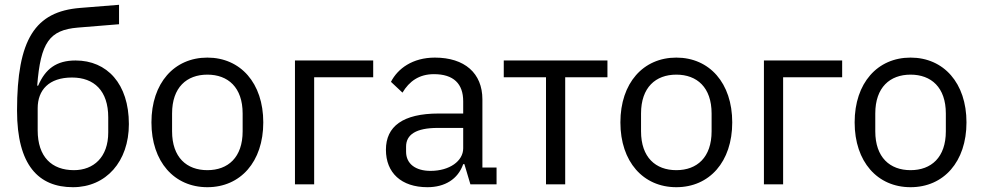

<svg xmlns="http://www.w3.org/2000/svg" viewBox="-20 -768 4094 800"><path d="M284 12C422 12 517 -95 517 -251C517 -419 426 -516 295 -516C215 -516 169 -481 139 -411H135C149 -591 186 -643 304 -653L476 -667V-748L314 -735C126 -720 51 -604 51 -307C51 -79 141 12 284 12ZM288 -59C196 -59 137 -114 137 -225V-317C137 -393 184 -445 280 -445C372 -445 431 -390 431 -279V-216C431 -113 370 -59 288 -59Z M844 12C982 12 1077 -94 1077 -258C1077 -422 982 -528 844 -528C706 -528 611 -422 611 -258C611 -94 706 12 844 12ZM844 -59C758 -59 697 -112 697 -221V-295C697 -404 758 -457 844 -457C930 -457 991 -404 991 -295V-221C991 -112 930 -59 844 -59Z M1209 -516V0H1289V-446H1535V-516Z M1940 0H2049V-70H1990V-354C1990 -463 1916 -528 1792 -528C1699 -528 1637 -482 1609 -427L1657 -382C1685 -429 1726 -459 1788 -459C1870 -459 1910 -419 1910 -346V-295H1808C1658 -295 1588 -241 1588 -144C1588 -48 1652 12 1761 12C1833 12 1888 -21 1910 -84H1915ZM1774 -56C1712 -56 1672 -85 1672 -136V-157C1672 -207 1713 -235 1804 -235H1910V-150C1910 -97 1853 -56 1774 -56Z M2255 -446V0H2335V-446H2511V-516H2079V-446Z M2798 12C2936 12 3031 -94 3031 -258C3031 -422 2936 -528 2798 -528C2660 -528 2565 -422 2565 -258C2565 -94 2660 12 2798 12ZM2798 -59C2712 -59 2651 -112 2651 -221V-295C2651 -404 2712 -457 2798 -457C2884 -457 2945 -404 2945 -295V-221C2945 -112 2884 -59 2798 -59Z M3163 -516V0H3243V-446H3489V-516Z M3774 12C3912 12 4007 -94 4007 -258C4007 -422 3912 -528 3774 -528C3636 -528 3541 -422 3541 -258C3541 -94 3636 12 3774 12ZM3774 -59C3688 -59 3627 -112 3627 -221V-295C3627 -404 3688 -457 3774 -457C3860 -457 3921 -404 3921 -295V-221C3921 -112 3860 -59 3774 -59Z"/></svg>

Font: Braiins Sans
Style: Regular
Weight: 400
Designer: Mike Abbink, Paul van der Laan, Pieter van Rosmalen, Jiri Chlebus, Lubos Buracinsky
Foundry: Bold Monday, Sudetype
Version: Version 1.000;hotconv 1.0.109;makeotfexe 2.5.65596